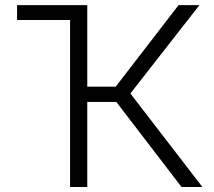

<svg xmlns="http://www.w3.org/2000/svg" viewBox="-20 -748 856 768"><path d="M293.9 -727.5V-668H48.3V-727.5ZM260.3 0V-727.5H329.1V-401.4H442.9L694.3 -727.5H777.8L501.5 -374L789.6 0H706.1L445.3 -340.3H329.1V0Z"/></svg>

Font: Inter 17pt Light
Style: Regular
Weight: 300
Version: Version 4.001;git-66647c0bb